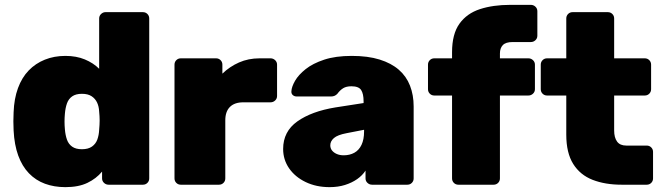

<svg xmlns="http://www.w3.org/2000/svg" viewBox="-20 -760 2732 790"><path d="M249 10Q203 10 165 -4Q127 -18 99 -47Q71 -76 55 -120Q39 -164 36 -223Q35 -245 35 -261Q35 -277 36 -298Q38 -354 54 -397.5Q70 -441 98 -470Q126 -499 164.5 -514.5Q203 -530 249 -530Q294 -530 329 -515.5Q364 -501 388 -477V-684Q388 -695 396 -702.5Q404 -710 414 -710H568Q579 -710 586.5 -702.5Q594 -695 594 -684V-26Q594 -15 586.5 -7.5Q579 0 568 0H427Q416 0 408 -7.5Q400 -15 400 -26V-54Q376 -25 339.5 -7.5Q303 10 249 10ZM317 -146Q343 -146 358.5 -157Q374 -168 380.5 -186Q387 -204 388 -226Q390 -248 390 -264.5Q390 -281 388 -301Q387 -322 379.5 -338Q372 -354 357 -364Q342 -374 317 -374Q292 -374 277 -363.5Q262 -353 255.5 -334.5Q249 -316 247 -292Q244 -260 247 -228Q249 -204 255.5 -185.5Q262 -167 277 -156.5Q292 -146 317 -146Z M724 0Q713 0 705.5 -7.5Q698 -15 698 -26V-494Q698 -505 705.5 -512.5Q713 -520 724 -520H869Q880 -520 887.5 -512.5Q895 -505 895 -494V-457Q925 -486 963.5 -503Q1002 -520 1048 -520H1093Q1104 -520 1112 -512.5Q1120 -505 1120 -494V-365Q1120 -354 1112 -346.5Q1104 -339 1093 -339H981Q945 -339 926 -320Q907 -301 907 -265V-26Q907 -15 899.5 -7.5Q892 0 881 0Z M1336 10Q1281 10 1237.5 -11Q1194 -32 1169.5 -67.5Q1145 -103 1145 -147Q1145 -219 1203.5 -260.5Q1262 -302 1360 -318L1476 -336V-343Q1476 -374 1466 -389.5Q1456 -405 1426 -405Q1405 -405 1392 -397Q1379 -389 1368 -374Q1358 -363 1342 -363H1201Q1191 -363 1184.5 -369Q1178 -375 1179 -385Q1180 -403 1194 -427.5Q1208 -452 1237.5 -475.5Q1267 -499 1314 -514.5Q1361 -530 1427 -530Q1494 -530 1542 -515Q1590 -500 1621 -473Q1652 -446 1667 -407.5Q1682 -369 1682 -322V-26Q1682 -15 1674.5 -7.5Q1667 0 1656 0H1511Q1500 0 1492 -7.5Q1484 -15 1484 -26V-58Q1471 -38 1449.5 -23Q1428 -8 1399.5 1Q1371 10 1336 10ZM1394 -121Q1419 -121 1438 -131.5Q1457 -142 1467.5 -164Q1478 -186 1478 -219V-226L1406 -212Q1369 -205 1354 -192Q1339 -179 1339 -162Q1339 -150 1346 -141Q1353 -132 1365.5 -126.5Q1378 -121 1394 -121Z M1866 0Q1855 0 1847.5 -7.5Q1840 -15 1840 -26V-367H1767Q1756 -367 1748.5 -374.5Q1741 -382 1741 -393V-494Q1741 -505 1748.5 -512.5Q1756 -520 1767 -520H1840V-545Q1840 -620 1870.5 -662.5Q1901 -705 1955 -722.5Q2009 -740 2079 -740H2164Q2175 -740 2183 -732.5Q2191 -725 2191 -714V-613Q2191 -602 2183 -594.5Q2175 -587 2164 -587H2089Q2061 -587 2049 -574.5Q2037 -562 2037 -540V-520H2154Q2165 -520 2173 -512.5Q2181 -505 2181 -494V-393Q2181 -382 2173 -374.5Q2165 -367 2154 -367H2037V-26Q2037 -15 2029.5 -7.5Q2022 0 2011 0Z M2538 0Q2470 0 2418.5 -20Q2367 -40 2338.5 -85.5Q2310 -131 2310 -206V-367H2231Q2220 -367 2212.5 -374.5Q2205 -382 2205 -393V-494Q2205 -505 2212.5 -512.5Q2220 -520 2231 -520H2310V-684Q2310 -695 2317.5 -702.5Q2325 -710 2336 -710H2481Q2492 -710 2499.5 -702.5Q2507 -695 2507 -684V-520H2633Q2644 -520 2651.5 -512.5Q2659 -505 2659 -494V-393Q2659 -382 2651.5 -374.5Q2644 -367 2633 -367H2507V-223Q2507 -194 2519 -177.5Q2531 -161 2557 -161H2641Q2652 -161 2659.5 -153.5Q2667 -146 2667 -135V-26Q2667 -15 2659.5 -7.5Q2652 0 2641 0Z"/></svg>

Font: Rubik Light ExtraBold
Style: Regular
Weight: 800
Version: Version 2.104